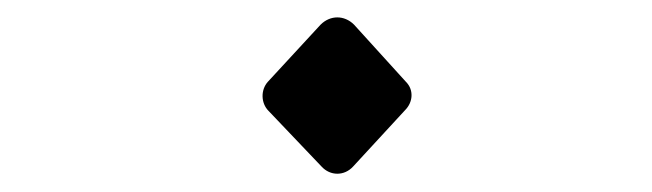

<svg xmlns="http://www.w3.org/2000/svg" viewBox="-20 -595 740 218"><path d="M381 -406 440 -470C449 -479 450 -493 441 -502L382 -567C371 -578 355 -578 344 -567L284 -502C276 -493 276 -478 285 -469L345 -406C355 -395 371 -395 381 -406Z"/></svg>

Font: Kawkab Mono Light
Style: Bold
Weight: 400
Monospace: yes
Designer: Abdullah Arif
Foundry: Abdullah Arif
Version: Version 1.000;PS 000.500;hotconv 1.0.88;makeotf.lib2.5.64775